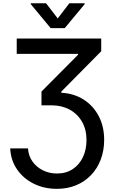

<svg xmlns="http://www.w3.org/2000/svg" viewBox="-20 -969 723 1204"><path d="M44 -38.4H155.5Q158.4 8.2 183.6 43.7Q208.8 79.2 249.1 99.1Q289.4 119 337.4 119Q394.5 119 436.1 91.4Q477.6 63.9 500 16.5Q522.4 -30.9 522.4 -90.2Q522.4 -157.3 494.1 -206.1Q465.9 -255 416.4 -281.8Q366.8 -308.6 302.2 -308.6H240.1V-394.9L469.5 -625.7V-631.4H84.9V-727.3H614.7V-647.7L364.3 -394.5V-387.4Q443.9 -383.2 504.4 -344.6Q565 -306.1 599.1 -240.9Q633.2 -175.8 633.2 -92Q633.2 -25.2 611.9 31.1Q590.6 87.4 551.1 128.7Q511.7 170.1 457.4 192.6Q403.1 215.2 337 215.2Q256.7 215.2 191.6 182.9Q126.4 150.6 87 93.4Q47.6 36.2 44 -38.4ZM268.8 -948.5 342 -853.3 414.8 -948.5H511V-943.2L386 -792.6H297.6L172.9 -943.2V-948.5Z"/></svg>

Font: InterMG Medium
Style: Regular
Weight: 500
Designer: Rasmus Andersson
Foundry: rsms
Version: Version 3.019;December 26, 2023;FontCreator 15.0.0.2955 64-b